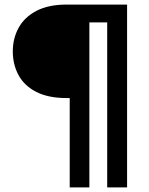

<svg xmlns="http://www.w3.org/2000/svg" viewBox="-20 -720 650 840"><path d="M285 100V-291H272Q191 -291 138.5 -318Q86 -345 61 -391.5Q36 -438 36 -495Q36 -552 61.5 -598.5Q87 -645 139.5 -672.5Q192 -700 272 -700H536V100H449V-622H371V100Z"/></svg>

Font: DM Sans 12pt Medium
Style: Regular
Weight: 500
Version: Version 4.004;gftools[0.9.30]